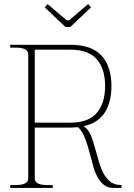

<svg xmlns="http://www.w3.org/2000/svg" viewBox="-20 -919 654 939"><path d="M300 -787 199 -883 213 -899 301 -824Q308 -819 312 -819Q316 -819 323 -824L411 -899L425 -883L324 -787ZM574 -14V0H533Q498 0 473.5 -29Q449 -58 436 -105L427 -140Q411 -203 397.5 -239Q384 -275 362 -297Q338 -295 324 -295H150V-47Q150 -30 165.5 -22Q181 -14 211 -14H238V0H30V-14H57Q87 -14 102.5 -22Q118 -30 118 -47V-653Q118 -670 102.5 -678Q87 -686 57 -686H30V-700H324Q428 -700 476.5 -647Q525 -594 525 -498Q525 -419 492 -368Q459 -317 389 -302Q412 -287 424.5 -256.5Q437 -226 451 -173Q465 -120 477.5 -89Q490 -58 513 -36Q536 -14 574 -14ZM325 -319Q412 -319 453 -366.5Q494 -414 494 -498Q494 -583 453 -629.5Q412 -676 325 -676H150V-319Z"/></svg>

Font: Taviraj Thin
Style: Regular
Weight: 100
Designer: Katatrad Team
Foundry: CadsonDemak
Version: Version 1.030